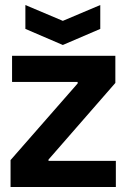

<svg xmlns="http://www.w3.org/2000/svg" viewBox="-20 -744 503 764"><path d="M22 0V-107L289 -412V-418H28V-522H439V-414L173 -109V-104H441V0ZM81 -724 230 -661 379 -724V-629L230 -565L81 -629Z"/></svg>

Font: Bricolage Grotesque 48pt SemiBold
Style: Regular
Weight: 600
Designer: Mathieu Triay
Foundry: Atelier Triay
Version: Version 1.000; ttfautohint (v1.8.4.7-5d5b);gftools[0.9.32]